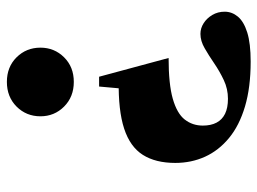

<svg xmlns="http://www.w3.org/2000/svg" viewBox="-115 -395 748 558"><g transform="rotate(-90 259.0 -116.0)"><path d="M359 238.5Q284 238.5 228.5 222Q173 205.5 136.8 175.5Q100.5 145.5 82.5 105.8Q64.5 66 64.5 19.5Q64.5 -38 88 -75Q111.5 -112 164.2 -129.2Q217 -146.5 304.5 -145L273 -51L286.5 -202H315L369.5 0Q293.5 0 250.8 12.2Q208 24.5 190.5 47Q173 69.5 173 99.5Q173 123 181.5 139.2Q190 155.5 207.2 164Q224.5 172.5 251 172.5Q279.5 172.5 305 160.5Q330.5 148.5 353.5 132.8Q376.5 117 397.8 104.8Q419 92.5 439.5 92.5Q456 92.5 470.5 101.8Q485 111 494.5 127Q504 143 504 163Q504 184 489.8 201.2Q475.5 218.5 443.8 228.5Q412 238.5 359 238.5ZM300 -275.5Q256.5 -275.5 228.2 -303.8Q200 -332 200 -372.5Q200 -413.5 228.2 -441.8Q256.5 -470 300 -470Q343.5 -470 371.5 -441.8Q399.5 -413.5 399.5 -372.5Q399.5 -332 371.5 -303.8Q343.5 -275.5 300 -275.5Z"/></g></svg>

Font: Newsreader 36pt ExtraBold
Style: Regular
Weight: 800
Designer: Hugues Gentile
Foundry: Production Type
Version: Version 1.003